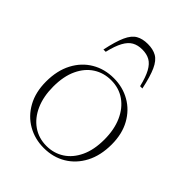

<svg xmlns="http://www.w3.org/2000/svg" viewBox="-202 -803 920 920"><g transform="rotate(45 257.5 -343.0)"><path d="M259 -6Q309 -6 348.5 -31.5Q388 -57 411 -105.8Q434 -154.5 434 -224Q434 -291.5 411.5 -342Q389 -392.5 349 -420.5Q309 -448.5 256 -448.5Q206 -448.5 166.5 -423.2Q127 -398 104 -349.2Q81 -300.5 81 -230.5Q81 -163 103.5 -112.5Q126 -62 166.2 -34Q206.5 -6 259 -6ZM257 10Q196.5 10 147 -18.2Q97.5 -46.5 68.5 -99Q39.5 -151.5 39.5 -223Q39.5 -297.5 68 -351.8Q96.5 -406 146 -435.2Q195.5 -464.5 258 -464.5Q319 -464.5 368.2 -436.2Q417.5 -408 446.5 -355.8Q475.5 -303.5 475.5 -232Q475.5 -157.5 447 -103.2Q418.5 -49 369.2 -19.5Q320 10 257 10ZM257.5 -658Q227.5 -658 206 -646Q184.5 -634 168.8 -605.2Q153 -576.5 141 -526H125.5Q140 -594.5 156.8 -631.2Q173.5 -668 197.8 -681.8Q222 -695.5 257.5 -695.5Q293 -695.5 317.2 -681.8Q341.5 -668 358.2 -631.2Q375 -594.5 389.5 -526H374Q362 -576.5 346.2 -605.2Q330.5 -634 309 -646Q287.5 -658 257.5 -658Z"/></g></svg>

Font: Newsreader 36pt ExtraLight
Style: Regular
Weight: 250
Designer: Hugues Gentile
Foundry: Production Type
Version: Version 1.003